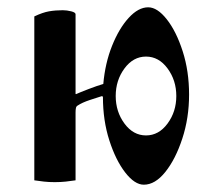

<svg xmlns="http://www.w3.org/2000/svg" viewBox="-20 -494 575 526"><path d="M74 0V-449Q97 -460 114.5 -463Q132 -466 152 -466Q163 -466 175 -463Q187 -460 187 -455V-237L188 -236Q199 -241 222.5 -250Q246 -259 263 -264Q268 -321 287 -368.5Q306 -416 332.5 -445Q359 -474 386 -474Q411 -474 437 -441Q463 -408 480.5 -353.5Q498 -299 498 -235Q498 -171 479.5 -114.5Q461 -58 433 -23Q405 12 374 12Q349 12 323 -21.5Q297 -55 279.5 -109.5Q262 -164 262 -228L260 -231Q247 -227 226 -220Q205 -213 193 -205Q189 -203 188 -198Q187 -193 187 -186V0Q174 2 160 3.5Q146 5 130 5Q114 5 100.5 3.5Q87 2 74 0ZM297 -231Q297 -188 321 -155.5Q345 -123 380 -123Q415 -123 439 -155.5Q463 -188 463 -231Q463 -274 439 -306.5Q415 -339 380 -339Q345 -339 321 -306.5Q297 -274 297 -231Z"/></svg>

Font: Monomakh
Style: Regular
Weight: 400
Version: Version 1.200; ttfautohint (v1.8.4.7-5d5b)